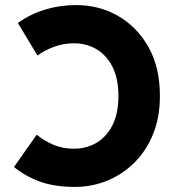

<svg xmlns="http://www.w3.org/2000/svg" viewBox="-20 -722 693 754"><path d="M608 -345Q608 -261 581 -195Q554 -129 507.5 -83Q461 -37 401 -12.5Q341 12 274 12Q198 12 142 -7Q86 -26 35 -66L124 -193Q155 -168 191 -153Q227 -138 270 -138Q319 -138 358.5 -161Q398 -184 421.5 -230Q445 -276 445 -345Q445 -414 421.5 -460Q398 -506 358.5 -529Q319 -552 271 -552Q230 -552 193 -538.5Q156 -525 127 -504L50 -632Q150 -702 279 -702Q370 -702 444.5 -659Q519 -616 563.5 -536.5Q608 -457 608 -345Z"/></svg>

Font: Radio Canada
Style: Bold
Weight: 700
Designer: Charles Daoud, Etienne Aubert Bonn, Alexandre Saumier Demers, Jacques Le Bailly
Foundry: Radio-Canada
Version: Version 2.104; ttfautohint (v1.8.4.7-5d5b);gftools[0.9.28.de